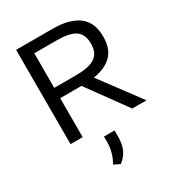

<svg xmlns="http://www.w3.org/2000/svg" viewBox="-217 -793 1072 1178"><g transform="rotate(-30 319.5 -204.0)"><path d="M82 0V-668H342Q460 -668 523 -620Q586 -572 586 -472Q586 -386 540.5 -340.5Q495 -295 410 -282L620 0H519L319 -276H168V0ZM168 -349H325Q412 -349 455.5 -376.5Q499 -404 499 -471Q499 -539 458 -566.5Q417 -594 325 -594H168ZM288 260 245 239Q258 217 266 195.5Q274 174 278.5 151Q283 128 283 102V62H358V102Q358 158 341.5 195Q325 232 288 260Z"/></g></svg>

Font: Gantari
Style: Regular
Weight: 400
Designer: Anugrah Pasau
Foundry: Lafontype
Version: Version 1.000; ttfautohint (v1.8.3)